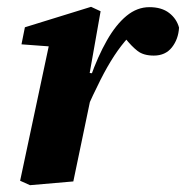

<svg xmlns="http://www.w3.org/2000/svg" viewBox="-20 -532 545 563"><path d="M229 -201 219 -305H245Q267 -367 293.5 -413.5Q320 -460 351 -485.5Q382 -511 418 -511Q454 -511 476 -494Q498 -477 505 -451Q503 -417 484 -393Q465 -369 431 -369Q401 -369 383.5 -382.5Q366 -396 347 -420L332 -438L384 -426L357 -423Q335 -399 315 -368.5Q295 -338 274.5 -297.5Q254 -257 229 -201ZM39 -2 129 -425 178 -392 43 -402 53 -452 247 -512 275 -499 243 -318 260 -316 244 -235Q231 -173 219 -115Q207 -57 195 0L68 11Z"/></svg>

Font: Source Serif 4
Style: Bold Italic
Weight: 700
Italic angle: -12°
Designer: Frank Grießhammer
Foundry: Adobe Systems Incorporated
Version: Version 4.004;hotconv 1.0.116;makeotfexe 2.5.65601